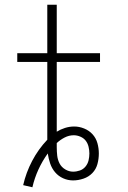

<svg xmlns="http://www.w3.org/2000/svg" viewBox="-20 -755 540 812"><path d="M117 37 78 28Q90 -25 116 -74.5Q142 -124 180 -164Q180 -165 180 -166Q180 -167 180 -169Q180 -170 180 -171.5Q180 -173 180 -175V-493H53V-530H180V-735H220V-530H403V-493H220V-198Q236 -208 255 -214Q274 -220 294 -220Q315 -220 336 -211.5Q357 -203 371.5 -187Q386 -171 392 -149.5Q398 -128 398 -106Q398 -83 392 -61Q386 -39 370.5 -23Q355 -7 333 0.5Q311 8 289 8Q267 8 247 -1Q227 -10 213 -26.5Q199 -43 192 -64Q185 -85 182 -106Q159 -74 142.5 -38Q126 -2 117 37ZM289 -29Q304 -29 318 -34Q332 -39 341.5 -50.5Q351 -62 354.5 -76.5Q358 -91 358 -106Q358 -106 358 -106Q358 -106 358 -106Q358 -106 358 -106Q358 -106 358 -106Q358 -120 354.5 -134.5Q351 -149 342.5 -160Q334 -171 320 -177Q306 -183 292 -183Q272 -183 253.5 -173.5Q235 -164 220 -150Q220 -150 220 -150Q220 -150 220 -149Q220 -144 220 -140Q220 -136 220 -132Q220 -114 222 -96.5Q224 -79 232 -63.5Q240 -48 256 -38.5Q272 -29 289 -29Z"/></svg>

Font: Iosevka Slab Extralight
Style: Regular
Weight: 200
Monospace: yes
Designer: Belleve Invis
Foundry: Belleve Invis
Version: Version 11.1.1; ttfautohint (v1.8.3)